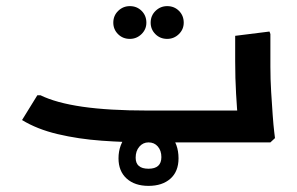

<svg xmlns="http://www.w3.org/2000/svg" viewBox="-20 -465 969 627"><path d="M463 0Q389 0 312.5 -5.5Q236 -11 168.5 -27Q101 -43 52 -73L102 -154H112Q163 -129 249 -116.5Q335 -104 463 -104H753L750 0ZM757 0 760 -42Q760 -42 757 -74.5Q754 -107 751 -158Q748 -209 748 -265V-348L860 -362L863 -354V-247Q863 -206 865.5 -165Q868 -124 870.5 -89.5Q873 -55 875.5 -34.5Q878 -14 878 -14L863 0ZM662 0V-104H768V0ZM662 0Q651 0 646.5 -15.5Q642 -31 642 -53Q642 -76 646.5 -90Q651 -104 662 -104ZM404 -338Q381 -338 365.5 -353.5Q350 -369 350 -391Q350 -414 366 -429.5Q382 -445 404 -445Q427 -445 442.5 -429.5Q458 -414 458 -391Q458 -369 442 -353.5Q426 -338 404 -338ZM526 -338Q503 -338 487.5 -353.5Q472 -369 472 -391Q472 -414 488 -429.5Q504 -445 526 -445Q549 -445 564.5 -429.5Q580 -414 580 -391Q580 -369 564 -353.5Q548 -338 526 -338ZM465 142Q420 142 393.5 118Q367 94 367 52Q367 7 395.5 -25Q424 -57 465 -57Q507 -57 535 -26Q563 5 563 52Q563 95 536.5 118.5Q510 142 465 142ZM465 86Q507 86 507 48Q507 27 495.5 13.5Q484 0 465 0Q447 0 435 14Q423 28 423 50Q423 86 465 86Z"/></svg>

Font: Fustat
Style: Bold
Weight: 700
Designer: Mohamed Gaber, Khaled Hosny, Laura Garcia Mut
Foundry: Kief Type Foundry, Alif Type Foundry, Hard Type Foundry
Version: Version 1.007